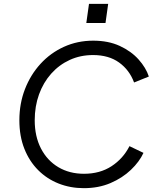

<svg xmlns="http://www.w3.org/2000/svg" viewBox="-20 -969 836 1001"><path d="M417 12Q347 12 286 -12Q225 -36 179 -82Q133 -128 107 -193.5Q81 -259 81 -342Q81 -429 110 -504Q139 -579 191 -636Q243 -693 313.5 -725Q384 -757 466 -757Q545 -757 604.5 -729.5Q664 -702 702.5 -659Q741 -616 756 -570L679 -539Q655 -604 601 -643Q547 -682 465 -682Q399 -682 343.5 -656.5Q288 -631 247 -585Q206 -539 183.5 -477Q161 -415 161 -342Q161 -258 193.5 -195Q226 -132 284 -97.5Q342 -63 418 -63Q501 -63 561.5 -102.5Q622 -142 655 -207L728 -172Q707 -126 662.5 -83.5Q618 -41 556 -14.5Q494 12 417 12ZM430 -849 444 -949H544L530 -849Z"/></svg>

Font: Plus Jakarta Sans
Style: Italic
Weight: 400
Italic angle: -8°
Designer: Gumpita Rahayu
Foundry: Tokotype
Version: Version 2.006